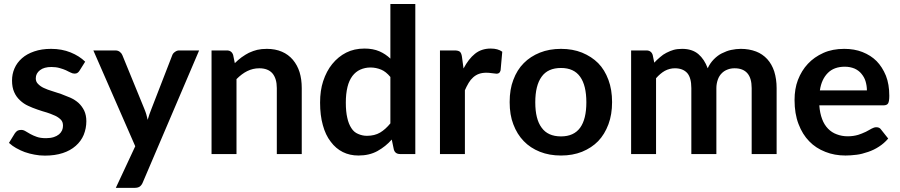

<svg xmlns="http://www.w3.org/2000/svg" viewBox="-20 -763 4456 951"><path d="M401.9 -457.5 374 -413.1Q369.1 -405.3 363.3 -401.9Q358.4 -398.4 349.6 -398.4Q339.8 -398.4 330.6 -403.3Q327.1 -404.8 319.1 -408.7Q311 -412.6 306.6 -415Q294.9 -420.4 275.9 -425.8Q257.3 -431.2 234.9 -431.2Q198.2 -431.2 178.2 -415.5Q157.2 -399.4 157.2 -375Q157.2 -358.4 168 -347.7Q180.2 -335 196.3 -327.6Q217.3 -317.9 236.3 -312.5Q251.5 -308.1 282.7 -297.4Q295.4 -293 328.1 -279.3Q351.1 -269 368.7 -253.4Q385.7 -237.8 397 -215.3Q407.7 -192.4 407.7 -162.6Q407.7 -127.4 394.5 -94.7Q381.3 -63.5 355 -40.5Q328.6 -17.1 291 -4.9Q252 7.8 202.6 7.8Q174.8 7.8 150.9 2.9Q127.9 -1 102.5 -9.8Q84.5 -16.1 59.6 -29.8Q42.5 -39.1 24.4 -55.2L53.2 -102.1Q59.1 -110.8 65.9 -115.2Q73.2 -119.6 85 -119.6Q96.2 -119.6 106.9 -112.8Q111.8 -109.4 130.4 -99.1Q144.5 -91.3 162.6 -85Q180.2 -78.6 208.5 -78.6Q229.5 -78.6 246.6 -84Q260.7 -88.4 272.5 -97.7Q282.2 -106 287.6 -117.7Q292 -128.4 292 -140.6Q292 -159.2 281.7 -169.9Q269 -182.6 252.9 -189.9Q227.1 -201.2 212.4 -205.6Q191.4 -211.4 166 -220.2Q140.1 -229 119.6 -238.8Q97.7 -248.5 79.1 -266.1Q60.1 -283.7 50.3 -306.6Q39.6 -330.1 39.6 -364.3Q39.6 -396.5 51.8 -424.3Q64 -452.6 88.9 -474.6Q113.3 -496.1 149.4 -508.3Q186 -521 232.9 -521Q286.1 -521 329.6 -503.4Q373 -485.8 401.9 -457.5Z M867.7 -513.2H966.3L687 141.1Q682.1 153.3 672.9 160.6Q663.6 167.5 646 167.5H553.7L649.9 -38.6L442.4 -513.2H550.8Q564.9 -513.2 573.7 -505.9Q582.5 -499 585.9 -490.2L694.8 -224.1Q702.6 -204.6 704.6 -196.8Q706.1 -191.9 708.3 -182.6Q710.4 -173.3 711.4 -169.4L720.2 -197.3Q722.7 -204.1 730.5 -224.6L833.5 -490.2Q836.9 -499.5 847.2 -506.3Q856.4 -513.2 867.7 -513.2Z M1134.8 -490.7 1143.1 -450.2Q1158.7 -465.8 1176.3 -479Q1197.8 -494.1 1212.9 -501.5Q1235.4 -511.7 1253.9 -516.1Q1274.9 -521 1301.8 -521Q1343.8 -521 1376.5 -506.8Q1408.2 -493.2 1430.7 -466.8Q1453.1 -439.9 1463.9 -405.3Q1474.6 -370.1 1474.6 -326.7V0H1351.1V-326.7Q1351.1 -373.5 1329.6 -399.4Q1307.6 -424.8 1264.2 -424.8Q1232.4 -424.8 1204.1 -410.6Q1177.7 -397.5 1151.4 -371.1V0H1027.8V-513.2H1103.5Q1127.4 -513.2 1134.8 -490.7Z M1913.6 -151.9V-381.8Q1891.6 -408.2 1868.2 -418Q1842.3 -428.7 1814.9 -428.7Q1788.1 -428.7 1764.2 -418Q1741.7 -407.7 1725.6 -386.7Q1709 -364.3 1701.2 -332.5Q1692.9 -298.3 1692.9 -254.9Q1692.9 -210 1700.2 -179.2Q1706.5 -149.4 1720.7 -127.9Q1733.4 -107.9 1753.9 -99.6Q1774.9 -90.3 1797.4 -90.3Q1835.4 -90.3 1862.8 -106.4Q1889.2 -122.1 1913.6 -151.9ZM1913.6 -743.2H2037.1V0H1961.9Q1937 0 1930.7 -22.5L1920.4 -71.8Q1890.6 -37.6 1849.1 -14.6Q1809.1 7.3 1755.4 7.3Q1712.4 7.3 1678.2 -9.8Q1643.1 -27.3 1618.2 -61Q1592.3 -94.2 1579.1 -143.1Q1565.4 -191.4 1565.4 -254.9Q1565.4 -314.9 1580.6 -360.8Q1597.2 -411.1 1625.5 -445.8Q1655.3 -482.4 1694.8 -502.4Q1734.4 -522.5 1785.6 -522.5Q1827.6 -522.5 1859.4 -508.8Q1889.6 -495.6 1913.6 -472.7Z M2268.1 -481.9 2275.9 -423.8Q2301.3 -471.7 2332.5 -496.6Q2364.7 -522.5 2410.6 -522.5Q2446.3 -522.5 2467.8 -506.8L2459.5 -414.6Q2457 -405.8 2452.6 -401.9Q2447.3 -397.9 2439.5 -397.9Q2433.1 -397.9 2417.5 -400.4Q2401.4 -402.8 2388.7 -402.8Q2368.2 -402.8 2352.1 -397Q2336.9 -391.6 2323.7 -379.9Q2310.5 -368.2 2301.3 -352.5Q2289.1 -331.5 2282.7 -315.9V0H2159.2V-513.2H2231.4Q2250.5 -513.2 2258.3 -506.3Q2265.6 -499.5 2268.1 -481.9Z M2758.8 -521Q2816.4 -521 2862.8 -502.4Q2910.2 -482.9 2942.9 -450.2Q2975.1 -417.5 2993.7 -367.2Q3011.7 -318.8 3011.7 -257.3Q3011.7 -195.8 2993.7 -147.5Q2975.1 -97.7 2942.9 -64Q2910.6 -30.8 2862.8 -11.2Q2816.4 7.3 2758.8 7.3Q2700.7 7.3 2654.3 -11.2Q2606.4 -30.3 2574.2 -64Q2541 -98.1 2522.5 -147.5Q2504.4 -193.8 2504.4 -257.3Q2504.4 -320.8 2522.5 -367.2Q2541 -417 2574.2 -450.2Q2606.9 -483.4 2654.3 -502.4Q2700.7 -521 2758.8 -521ZM2758.8 -87.4Q2822.3 -87.4 2853.5 -130.4Q2884.3 -172.9 2884.3 -256.3Q2884.3 -339.8 2853.5 -382.8Q2822.8 -426.3 2758.8 -426.3Q2693.4 -426.3 2662.6 -382.8Q2631.3 -339.4 2631.3 -256.3Q2631.3 -172.9 2662.6 -130.9Q2693.4 -87.4 2758.8 -87.4Z M3229.5 0H3106V-513.2H3181.6Q3205.6 -513.2 3212.9 -490.7L3220.7 -452.6Q3231.4 -464.8 3249.5 -480Q3264.2 -493.2 3280.8 -501.5Q3300.8 -511.7 3316.9 -516.1Q3335 -521 3358.9 -521Q3408.2 -521 3439 -495.1Q3468.8 -469.7 3485.4 -424.8Q3496.6 -449.7 3515.6 -469.2Q3535.2 -488.8 3554.7 -498.5Q3580.1 -511.2 3601.1 -515.6Q3626.5 -521 3649.4 -521Q3690.4 -521 3725.1 -507.8Q3756.8 -495.6 3780.3 -470.2Q3803.2 -444.8 3814.9 -409.2Q3826.7 -371.1 3826.7 -326.7V0H3703.1V-326.7Q3703.1 -376 3681.6 -400.4Q3660.2 -424.8 3618.7 -424.8Q3599.1 -424.8 3583.5 -418.5Q3566.4 -412.1 3554.7 -399.9Q3542 -387.2 3535.6 -369.1Q3528.3 -348.1 3528.3 -326.7V0H3404.3V-326.7Q3404.3 -377.9 3383.8 -401.4Q3362.3 -424.8 3322.8 -424.8Q3296.9 -424.8 3272.9 -412.1Q3250.5 -399.4 3229.5 -375.5Z M4041 -315.4H4273.9Q4273.9 -337.9 4267.1 -360.8Q4261.2 -380.4 4246.6 -397.9Q4233.9 -413.6 4212.9 -423.3Q4190.4 -432.6 4164.6 -432.6Q4111.3 -432.6 4080.6 -401.9Q4048.8 -370.1 4041 -315.4ZM4356 -241.2H4038.1Q4041 -202.1 4052.2 -172.9Q4062.5 -145 4081.5 -125.5Q4100.1 -106.4 4124.5 -97.7Q4149.9 -87.9 4178.7 -87.9Q4206.5 -87.9 4231 -95.2Q4248 -100.6 4269 -110.4Q4274.9 -113.3 4284.7 -118.9Q4294.4 -124.5 4297.4 -126Q4309.6 -132.8 4320.8 -132.8Q4336.4 -132.8 4343.8 -121.6L4379.4 -76.7Q4358.9 -52.7 4333.5 -36.6Q4309.1 -20.5 4280.3 -10.7Q4248 0.5 4223.6 3.4Q4192.4 7.3 4168 7.3Q4113.3 7.3 4068.4 -10.7Q4020.5 -29.3 3988.3 -63Q3954.6 -97.2 3935.1 -148.9Q3915.5 -199.7 3915.5 -267.6Q3915.5 -323.2 3932.1 -366.7Q3950.2 -413.6 3981.4 -446.8Q4012.7 -480.5 4058.6 -501Q4103 -521 4161.6 -521Q4211.9 -521 4251.5 -505.4Q4293.5 -488.8 4321.8 -460.4Q4350.1 -431.6 4368.2 -387.7Q4384.8 -345.2 4384.8 -288.6Q4384.8 -260.7 4378.9 -251Q4373 -241.2 4356 -241.2Z"/></svg>

Font: Lato-SemiBold
Style: Bold
Weight: 500
Designer: Lukasz Dziedzic with Adam Twardoch and Botio Nikoltchev
Foundry: tyPoland Lukasz Dziedzic
Version: ""